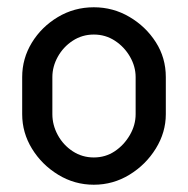

<svg xmlns="http://www.w3.org/2000/svg" viewBox="-20 -500 517 528"><path d="M238 8Q185 8 140 -19.5Q95 -47 68 -91Q41 -135 41 -186V-288Q41 -339 67.5 -382.5Q94 -426 139 -453Q184 -480 238 -480Q291 -480 336 -453.5Q381 -427 408.5 -384Q436 -341 436 -288V-186Q436 -136 408.5 -91.5Q381 -47 336 -19.5Q291 8 238 8ZM238 -67Q270 -67 295.5 -84Q321 -101 337 -128.5Q353 -156 353 -186V-288Q353 -317 337.5 -344Q322 -371 296 -388Q270 -405 238 -405Q206 -405 180 -388Q154 -371 139 -344Q124 -317 124 -288V-186Q124 -156 139 -128.5Q154 -101 180 -84Q206 -67 238 -67Z"/></svg>

Font: Dosis ExtraLight Medium
Style: Regular
Weight: 500
Version: Version 3.001; ttfautohint (v1.8.2)